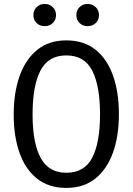

<svg xmlns="http://www.w3.org/2000/svg" viewBox="-20 -917 655 949"><path d="M567.7 -352.3Q567.7 -245.1 538.5 -163.1Q509.2 -81 451.5 -34.6Q393.8 11.8 307.7 11.8Q221.5 11.8 163.8 -33.6Q106.2 -79 76.9 -160.5Q47.7 -242.1 47.7 -351.3Q47.7 -458.5 76.9 -541Q106.2 -623.6 163.8 -670.5Q221.5 -717.4 307.7 -717.4Q393.8 -717.4 451.5 -671.8Q509.2 -626.2 538.5 -543.8Q567.7 -461.5 567.7 -352.3ZM474.4 -352.3Q474.4 -493.3 435.6 -568.2Q396.9 -643.1 307.7 -643.1Q218.5 -643.1 179.7 -567.7Q141 -492.3 141 -351.3Q141 -210.3 181 -136.7Q221 -63.1 307.7 -63.1Q396.9 -63.1 435.6 -137.2Q474.4 -211.3 474.4 -352.3ZM201.5 -787.7Q176.9 -787.7 161 -803.1Q145.1 -818.5 145.1 -842.1Q145.1 -866.2 161 -881.8Q176.9 -897.4 201.5 -897.4Q224.6 -897.4 240.8 -881.8Q256.9 -866.2 256.9 -842.1Q256.9 -818.5 240.8 -803.1Q224.6 -787.7 201.5 -787.7ZM412.8 -787.7Q389.2 -787.7 373.3 -803.1Q357.4 -818.5 357.4 -842.1Q357.4 -866.2 373.3 -881.8Q389.2 -897.4 412.8 -897.4Q436.9 -897.4 453.1 -881.8Q469.2 -866.2 469.2 -842.1Q469.2 -818.5 453.1 -803.1Q436.9 -787.7 412.8 -787.7Z"/></svg>

Font: FiraCode Nerd Font
Style: Regular
Weight: 400
Designer: Carrois Corporate, Edenspiekermann AG, Nikita Prokopov
Foundry: Carrois Corporate, Edenspiekermann AG, Nikita Prokopov
Version: Version 6.002;Nerd Fonts 2.2.2